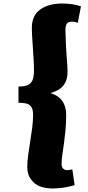

<svg xmlns="http://www.w3.org/2000/svg" viewBox="-20 -841 499 1091"><path d="M85 -349Q112 -349 131.5 -355Q151 -361 162 -380Q173 -399 173 -439Q173 -470 171 -502.5Q169 -535 167 -566.5Q165 -598 163 -628Q161 -658 161 -683Q161 -753 208.5 -787Q256 -821 334 -821Q361 -821 390 -817Q419 -813 440 -805L422 -711Q413 -715 405 -716.5Q397 -718 391 -718Q367 -718 359 -705.5Q351 -693 352 -660Q353 -615 355 -579.5Q357 -544 359 -516.5Q361 -489 362.5 -468.5Q364 -448 364 -435Q364 -397 350.5 -371.5Q337 -346 314.5 -332.5Q292 -319 267 -312Q299 -302 318 -285Q337 -268 346.5 -243.5Q356 -219 356 -185Q356 -139 352 -99.5Q348 -60 343.5 -26Q339 8 334.5 36.5Q330 65 330 90Q330 110 340 118Q350 126 361 126Q368 126 376 124.5Q384 123 391 121L404 211Q384 217 361.5 221.5Q339 226 318 228Q297 230 283 230Q207 230 171 195.5Q135 161 135 110Q135 78 140 41Q145 4 151.5 -36Q158 -76 163 -115Q168 -154 168 -189Q168 -221 156.5 -235.5Q145 -250 126.5 -253.5Q108 -257 85 -257Z"/></svg>

Font: Literata Black
Style: Italic
Weight: 900
Italic angle: -2°
Designer: Latin by Veronika Burian and Jose Scaglione. Greek by Irene Vlachou. Cyrillic by Vera Evstafieva
Foundry: TypeTogether
Version: Version 3.002